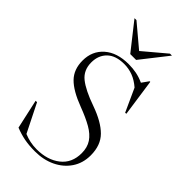

<svg xmlns="http://www.w3.org/2000/svg" viewBox="-284 -1014 1102 1102"><g transform="rotate(45 267.0 -462.5)"><path d="M486.5 -200.5Q486.5 -137.5 454.5 -90Q422.5 -42.5 367.5 -16.2Q312.5 10 243.5 10Q195.5 10 157.5 2.8Q119.5 -4.5 80.5 -20L41 -198.5H52.5L138.5 -26.5Q162 -16.5 187.8 -11Q213.5 -5.5 242 -5.5Q329 -5.5 385 -49.2Q441 -93 441 -173Q441 -219.5 419.5 -251.8Q398 -284 355.2 -308.5Q312.5 -333 248.5 -357Q153 -393 110.5 -437Q68 -481 68 -552Q68 -630 122.2 -677.5Q176.5 -725 270 -725Q304.5 -725 334.2 -719Q364 -713 395 -699L424.5 -740.5H429.5L462 -514L453 -513L389 -653.5Q356 -682 322.2 -694.8Q288.5 -707.5 252 -707.5Q183 -707.5 147 -672.5Q111 -637.5 111 -580Q111 -517 156 -481Q201 -445 296.5 -411.5Q392 -377.5 439.2 -330Q486.5 -282.5 486.5 -200.5ZM411 -935 283 -772H235.5L107 -935H123L259 -820.5L395 -935Z"/></g></svg>

Font: Newsreader 72pt Light
Style: Regular
Weight: 300
Designer: Hugues Gentile
Foundry: Production Type
Version: Version 1.003; ttfautohint (v1.8.3)